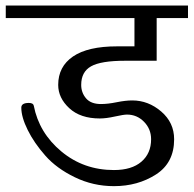

<svg xmlns="http://www.w3.org/2000/svg" viewBox="-33 -670 682 676"><path d="M580.1 -179.7Q580.1 -238.3 534.7 -277.3Q489.3 -316.4 432.6 -316.4Q409.2 -316.4 377.9 -310.1Q346.7 -303.7 322.3 -303.7Q287.1 -303.7 270 -323.7Q252.9 -343.8 252.9 -371.1Q252.9 -417 287.6 -436.5Q322.3 -456.1 407.2 -456.1H518.6V-606.4H628.9V-650.4H-12.7V-606.4H440.4V-506.8H378.9Q276.4 -506.8 224.1 -471.2Q171.9 -435.5 171.9 -371.1Q171.9 -325.2 210.9 -289.1Q250 -252.9 318.4 -252.9Q340.8 -252.9 371.6 -259.8Q402.3 -266.6 414.1 -266.6Q449.2 -266.6 474.1 -241.2Q499 -215.8 499 -179.7Q499 -129.9 464.8 -100.6Q430.7 -71.3 368.2 -71.3Q261.7 -71.3 183.1 -136.7Q104.5 -202.1 85.9 -297.9Q84 -307.6 68.4 -307.6Q42 -307.6 42 -291Q42 -257.8 64.5 -212.4Q86.9 -167 126.5 -122.1Q166 -77.1 230.5 -45.9Q294.9 -14.6 368.2 -14.6Q452.1 -14.6 516.1 -55.7Q580.1 -96.7 580.1 -179.7Z"/></svg>

Font: Kurale
Style: Regular
Weight: 400
Version: 1.0; ttfautohint (v1.3)